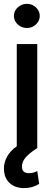

<svg xmlns="http://www.w3.org/2000/svg" viewBox="-25 -755 276 979"><path d="M-4.9 103.5Q-4.9 72.8 11.2 43.5Q27.3 14.2 60.5 -9.3V-530.3H165V0Q128.4 22.9 107.7 45.7Q86.9 68.4 86.9 94.7Q86.9 127.9 122.1 127.9Q145.5 127.9 165 117.2L174.8 182.6Q140.6 204.1 98.6 204.1Q51.8 204.1 23.4 177.7Q-4.9 151.4 -4.9 103.5ZM45.9 -673.8Q45.9 -690.4 54.9 -704.6Q64 -718.8 79.3 -727.1Q94.7 -735.4 112.3 -735.4Q129.9 -735.4 144.8 -727.1Q159.7 -718.8 168.7 -704.6Q177.7 -690.4 177.7 -673.8Q177.7 -657.2 168.7 -643.1Q159.7 -628.9 144.8 -620.6Q129.9 -612.3 112.3 -612.3Q94.7 -612.3 79.3 -620.6Q64 -628.9 54.9 -643.1Q45.9 -657.2 45.9 -673.8Z"/></svg>

Font: Pretendard JP Medium
Style: Regular
Weight: 500
Designer: Base glyphs from Inter by Rasmus Andersson; Hangeul glyphs from Noto Sans CJK(Source Han Sans) by Jang Soo-young and Kan
Foundry: Kil Hyung-jin
Version: Version 1.309